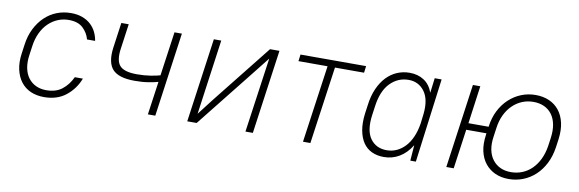

<svg xmlns="http://www.w3.org/2000/svg" viewBox="-43 -812 3390 1124"><g transform="rotate(10 1652.5 -250.0)"><path d="M237 6Q192 6 157 -9.5Q122 -25 99 -55Q76 -85 66.5 -128Q57 -171 65 -225L72 -275Q79 -329 100.5 -372Q122 -415 153.5 -445Q185 -475 224.5 -490.5Q264 -506 309 -506Q347 -506 376.5 -495Q406 -484 426.5 -465Q447 -446 459 -421.5Q471 -397 475 -370H427Q417 -408 387.5 -436Q358 -464 303 -464Q269 -464 238.5 -451.5Q208 -439 183 -415Q158 -391 141 -355.5Q124 -320 118 -275L111 -225Q104 -180 111 -144.5Q118 -109 136.5 -85Q155 -61 182 -48.5Q209 -36 243 -36Q300 -36 336.5 -64.5Q373 -93 395 -140H443Q419 -77 367 -35.5Q315 6 237 6Z M882 -198Q861 -192 825 -186Q789 -180 743 -180Q647 -180 611 -220.5Q575 -261 587 -350L608 -500H652L631 -350Q621 -279 647.5 -249.5Q674 -220 749 -220Q794 -220 830.5 -226Q867 -232 887 -238L924 -500H968L898 0H854Z M1497 -445 1422 -350 1144 0H1088L1158 -500H1202L1140 -54L1214 -150L1492 -500H1548L1478 0H1434Z M1673 -500H2063L2058 -460H1885L1820 0H1776L1841 -460H1668Z M2257 6Q2216 6 2184.5 -9Q2153 -24 2133.5 -53Q2114 -82 2106 -125Q2098 -168 2105 -225L2112 -275Q2119 -332 2138 -375Q2157 -418 2184.5 -447Q2212 -476 2247 -491Q2282 -506 2322 -506Q2371 -506 2407 -482.5Q2443 -459 2460 -412L2471 -500H2512L2447 0H2414L2421 -93Q2391 -44 2349 -19Q2307 6 2257 6ZM2267 -36Q2298 -36 2325.5 -48.5Q2353 -61 2375.5 -85Q2398 -109 2413.5 -144.5Q2429 -180 2436 -225L2443 -284Q2452 -371 2417 -417.5Q2382 -464 2323 -464Q2259 -464 2213 -416.5Q2167 -369 2155 -275L2148 -225Q2135 -131 2169 -83.5Q2203 -36 2267 -36Z M2999 6Q2954 6 2918.5 -10Q2883 -26 2859 -56Q2835 -86 2825.5 -128.5Q2816 -171 2824 -225L2825 -235H2705L2672 0H2628L2698 -500H2742L2711 -275H2831Q2838 -329 2859.5 -371.5Q2881 -414 2913.5 -444Q2946 -474 2986 -490Q3026 -506 3071 -506Q3116 -506 3152 -490Q3188 -474 3211.5 -444Q3235 -414 3244.5 -371.5Q3254 -329 3247 -275L3240 -225Q3232 -171 3210.5 -128.5Q3189 -86 3157 -56Q3125 -26 3084.5 -10Q3044 6 2999 6ZM3005 -36Q3040 -36 3071.5 -48.5Q3103 -61 3128 -85.5Q3153 -110 3170 -145Q3187 -180 3194 -225L3201 -275Q3207 -320 3200 -355Q3193 -390 3174.5 -414.5Q3156 -439 3128 -451.5Q3100 -464 3065 -464Q3030 -464 2999 -451.5Q2968 -439 2942.5 -414.5Q2917 -390 2900 -355Q2883 -320 2877 -275L2870 -225Q2863 -180 2870 -145Q2877 -110 2896 -85.5Q2915 -61 2942.5 -48.5Q2970 -36 3005 -36Z"/></g></svg>

Font: Retni Sans Light
Style: Italic
Weight: 300
Italic angle: -8°
Designer: Vitaly Kuzmin
Foundry: ParaType Ltd.
Version: Version 1.00;June 10, 2019;FontCreator 11.5.0.2425 64-bit; t